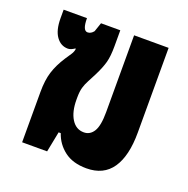

<svg xmlns="http://www.w3.org/2000/svg" viewBox="-105 -648 744 758"><g transform="rotate(20 267.0 -269.0)"><path d="M335 10Q278 10 242.5 -17Q207 -44 193 -86H184L167 0H62V-212Q62 -261 73 -296Q84 -331 108 -368Q118 -383 126 -395Q134 -407 135 -419L133 -420Q117 -409 105 -409Q75 -409 56 -435.5Q37 -462 37 -512V-548H135Q135 -496 156 -496Q170 -496 181 -510L194 -548H275V-481Q275 -439 268 -413Q261 -387 243 -351Q233 -331 224.5 -315.5Q216 -300 211 -283Q206 -266 206 -239V-232Q206 -181 225 -150.5Q244 -120 277 -120Q303 -120 318 -144Q333 -168 333 -225V-548H478V-192Q478 -94 442.5 -42Q407 10 335 10Z"/></g></svg>

Font: Noto Sans Thai ExtCond ExtBd
Style: Regular
Weight: 800
Width: 2
Designer: Monotype Design Team
Foundry: Monotype Imaging Inc.
Version: Version 2.002; ttfautohint (v1.8.4.7-5d5b)